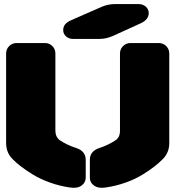

<svg xmlns="http://www.w3.org/2000/svg" viewBox="-20 -910 855 936"><path d="M463.9 -720.2H336.9Q315.4 -720.2 301.8 -732.7Q288.1 -745.1 288.1 -763.2Q288.1 -779.8 297.6 -791.3Q307.1 -802.7 328.1 -812L474.1 -876Q506.3 -890.1 539.1 -890.1H655.8Q677.2 -890.1 691.2 -877.2Q705.1 -864.3 705.1 -846.2Q705.1 -814.9 667 -796.9L530.8 -734.9Q498 -720.2 463.9 -720.2ZM41 -134.8Q9.8 -166 9.8 -212.9V-648.9Q9.8 -670.4 24.7 -685.3Q39.6 -700.2 61 -700.2H199.2Q220.7 -700.2 235.4 -685.3Q250 -670.4 250 -648.9V-272.9Q250 -242.2 272 -226.1Q305.2 -203.6 350.1 -189Q397.9 -173.8 397.9 -130.9V-44.9Q397.9 -19.5 377 -4.9Q356 9.8 319.8 3.9Q269.5 -3.4 222.4 -20.5Q175.3 -37.6 140.4 -59.1Q105.5 -80.6 82 -98.6Q58.6 -116.7 41 -134.8ZM773.9 -134.8Q756.3 -116.7 733.2 -98.6Q710 -80.6 675 -58.8Q640.1 -37.1 593.3 -20.3Q546.4 -3.4 496.1 3.9Q460 9.8 439 -4.9Q418 -19.5 418 -44.9V-130.9Q418 -173.8 465.8 -189Q508.8 -203.1 543 -226.1Q564.9 -240.2 564.9 -272.9V-648.9Q564.9 -670.4 579.8 -685.3Q594.7 -700.2 616.2 -700.2H753.9Q775.4 -700.2 790.3 -685.3Q805.2 -670.4 805.2 -648.9V-212.9Q805.2 -166 773.9 -134.8Z"/></svg>

Font: Nastup Soft
Style: Regular
Weight: 400
Designer: Maksym Kobuzan
Foundry: Zakznak
Version: Version 1.020;hotconv 1.0.109;makeotfexe 2.5.65596